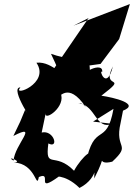

<svg xmlns="http://www.w3.org/2000/svg" viewBox="-20 -863 662 949"><path d="M80 -262 46 -191C176 -258 52 -148 47 -69C0 -97 103 -61 47 -60C160 -56 159 79 172 12C243 -19 148 99 273 8C231 15 295 -11 373 66C479 12 445 -87 446 19C520 -127 444 -40 535 -64C632 -154 545 -123 576 -255L588 -316C674 -350 542 -381 481 -390C624 -499 476 -414 538 -535C506 -408 466 -526 485 -507C493 -564 361 -495 424 -495C427 -622 392 -540 232 -597C303 -446 248 -563 160 -553C230 -450 36 -381 81 -431C20 -432 170 -221 104 -320ZM440 -262 541 -325C506 -131 445 -269 403 -51C465 -158 383 -89 346 -19C250 -117 202 -21 219 -154C273 -126 247 -222 186 -208L206 -303C197 -261 310 -336 279 -404C270 -362 312 -471 405 -332C378 -368 360 -344 371 -352C455 -341 452 -218 536 -251ZM418 -774 240 -514 477 -547 569 -670 622 -843 343 -736Z"/></svg>

Font: Asimov Silicon
Style: Regular
Weight: 400
Designer: Google
Version: Version 2.000980; 2014